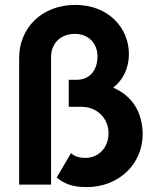

<svg xmlns="http://www.w3.org/2000/svg" viewBox="-20 -752 625 782"><path d="M333 10C466 10 561 -86 561 -205C561 -297 516 -363 441 -395C481 -426 505 -474 505 -532C505 -639 421 -732 287 -732C148 -732 58 -636 58 -516V0H188V-519C188 -577 228 -614 285 -614C341 -614 377 -575 377 -522C377 -463 343 -427 292 -427H260V-317H312C374 -317 422 -271 422 -210C422 -148 379 -109 329 -109C298 -109 282 -117 269 -128L211 -29C241 -4 274 10 333 10Z"/></svg>

Font: MV Cash SemiBold
Style: Regular
Weight: 600
Designer: Rodrigo Fuenzalida
Foundry: fragTYPE
Version: Version 1.100;Glyphs 3.1.2 (3151)